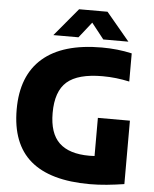

<svg xmlns="http://www.w3.org/2000/svg" viewBox="-62 -1002 852 1063"><g transform="rotate(5 364.0 -470.0)"><path d="M476.5 9.5Q256.5 9.5 147.2 -83.8Q38 -177 38 -368Q38 -556 149.8 -653Q261.5 -750 478.5 -750Q567 -750 645.5 -732V-575.5Q608.5 -583.5 571.5 -587.8Q534.5 -592 496 -592Q359.5 -592 298.8 -539Q238 -486 238 -365.5Q238 -252.5 293.2 -199.8Q348.5 -147 461 -147Q475 -147 490 -148V-360H668V-7.5Q619.5 0 571.5 4.8Q523.5 9.5 476.5 9.5ZM204.5 -795 334 -950H492L621.5 -795H482L413 -882.5L344 -795Z"/></g></svg>

Font: Encode Sans XBd
Style: Regular
Weight: 800
Designer: Multiple Designers
Foundry: Impallari Type
Version: Version 3.002; ttfautohint (v1.8.3) -l 8 -r 50 -G 200 -x 14 